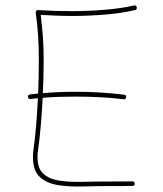

<svg xmlns="http://www.w3.org/2000/svg" viewBox="-20 -692 596 700"><path d="M82 -338.4Q81.1 -346.7 89.4 -347.7Q104.5 -349.6 119.1 -351.1Q121.6 -412.1 121.6 -468.8Q121.6 -521.5 119.1 -559.3Q116.7 -597.2 110.4 -646Q109.9 -648.4 112.1 -652.1Q114.3 -655.8 119.1 -655.3Q149.9 -653.3 180.9 -652.3Q211.9 -651.4 242.7 -651.4Q300.3 -651.4 360.1 -656.2Q419.9 -661.1 468.3 -671.9Q476.6 -673.8 478.5 -665.5Q480.5 -657.2 472.2 -655.3Q422.4 -643.6 361.6 -638.7Q300.8 -633.8 242.7 -633.8Q214.4 -633.8 185.5 -635Q156.7 -636.2 128.4 -637.7Q133.8 -592.3 136.5 -555.9Q139.2 -519.5 139.2 -468.8Q139.2 -414.1 136.2 -352.5Q193.8 -357.4 256.3 -357.4Q301.3 -357.4 345.2 -354.7Q389.2 -352.1 432.6 -346.7Q440.9 -345.7 439.9 -337.4Q439 -329.1 430.7 -330.1Q387.7 -335.4 344.2 -337.6Q300.8 -339.8 256.3 -339.8Q224.6 -339.8 195.1 -338.9Q165.5 -337.9 135.7 -335.4Q132.8 -284.2 128.7 -234.6Q124.5 -185.1 118.7 -144Q116.7 -132.3 116.7 -119.6Q116.7 -78.1 137.9 -58.6Q159.2 -39.1 196.8 -33.4Q234.4 -27.8 283.2 -29.1Q332 -30.3 387.2 -30.3Q406.7 -30.3 425.5 -30.3Q444.3 -30.3 462.4 -30.8Q471.2 -30.8 471.2 -22.5Q471.2 -14.2 462.4 -14.2Q444.3 -13.7 425.5 -13.7Q406.7 -13.7 387.2 -13.7Q334.5 -13.7 283.4 -12.2Q232.4 -10.7 190.9 -17.3Q149.4 -23.9 124.8 -47.1Q100.1 -70.3 100.1 -119.6Q100.1 -133.8 102.1 -147Q107.9 -187 111.8 -235.4Q115.7 -283.7 118.2 -334Q105 -332.5 91.3 -331.1Q83 -330.1 82 -338.4Z"/></svg>

Font: Mikhak-DS2-FD Thin
Style: Regular
Weight: 100
Designer: Amin Abedi
Version: Version 3.2